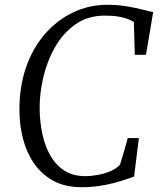

<svg xmlns="http://www.w3.org/2000/svg" viewBox="-20 -771 666 799"><path d="M320 8Q250 8 201 -19.2Q152 -46.5 121 -92Q90 -137.5 75.8 -193.5Q61.5 -249.5 61 -306.5Q59.5 -407 87.8 -489Q116 -571 167 -629.5Q218 -688 284.5 -719.5Q351 -751 425.5 -751Q471.5 -751 509.2 -744.5Q547 -738 574.2 -730.8Q601.5 -723.5 617.5 -721L587.5 -543H541L537 -679.5Q526.5 -686 511.2 -692Q496 -698 473.2 -702Q450.5 -706 416 -706Q345.5 -706 294 -669.8Q242.5 -633.5 209 -574.8Q175.5 -516 159.8 -447.5Q144 -379 145 -314.5Q146 -263.5 156.2 -214Q166.5 -164.5 189 -124.8Q211.5 -85 247.2 -61.5Q283 -38 335 -38Q359 -38 387.8 -43.2Q416.5 -48.5 441.5 -59.5Q466.5 -70.5 479.5 -86.5Q483.5 -99.5 487.8 -113.2Q492 -127 496 -141Q500 -155 504 -169Q508 -183 511.5 -196.5H558L538 -36Q524 -31 502.2 -23.8Q480.5 -16.5 452.8 -9.2Q425 -2 391.5 3Q358 8 320 8Z"/></svg>

Font: Merriweather 36pt Light
Style: Italic
Weight: 300
Italic angle: -7.8°
Version: Version 2.101